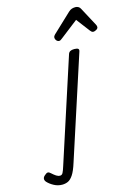

<svg xmlns="http://www.w3.org/2000/svg" viewBox="-479 -936 1111 1552"><g transform="rotate(-15 76.5 -160.5)"><path d="M-159 519Q-195 519 -227.5 501.5Q-260 484 -280 462Q-292 448 -290.5 434Q-289 420 -274 408Q-259 394 -248 393.5Q-237 393 -225 405Q-204 424 -188.5 434Q-173 444 -157 444Q-142 444 -133.5 428.5Q-125 413 -112 371L167 -488Q172 -502 184 -508.5Q196 -515 217 -515Q241 -515 249.5 -508Q258 -501 253 -486L-26 372Q-46 436 -67 467.5Q-88 499 -110.5 509Q-133 519 -159 519ZM118 -610Q105 -610 95.5 -621Q86 -632 86 -644Q86 -653 90 -659Q94 -665 98 -669L256 -818Q270 -831 284 -835.5Q298 -840 314 -840Q327 -840 338.5 -833.5Q350 -827 356 -814L438 -661Q442 -654 443 -649Q444 -644 444 -639Q444 -627 429.5 -618.5Q415 -610 405 -610Q395 -610 389.5 -615Q384 -620 379 -626L293 -739L146 -625Q140 -621 133 -615.5Q126 -610 118 -610Z"/></g></svg>

Font: Playwrite US Trad
Style: Regular
Weight: 400
Designer: Veronika Burian, José Scaglione
Foundry: TypeTogether
Version: Version 1.002